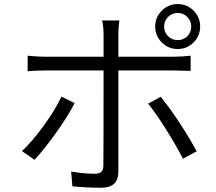

<svg xmlns="http://www.w3.org/2000/svg" viewBox="-20 -879 1040 926"><path d="M902.3 -751Q902.3 -778.3 883.3 -797.4Q864.3 -816.4 836.9 -816.4Q809.6 -816.4 790.5 -797.4Q771.5 -778.3 771.5 -751Q771.5 -723.6 790.5 -704.6Q809.6 -685.5 836.9 -685.5Q864.3 -685.5 883.3 -704.1Q902.3 -722.7 902.3 -751ZM913.6 -674.3Q881.8 -642.6 836.9 -642.6Q792 -642.6 760.3 -674.3Q728.5 -706.1 728.5 -751Q728.5 -795.9 760.3 -827.6Q792 -859.4 836.9 -859.4Q881.8 -859.4 913.6 -827.6Q945.3 -795.9 945.3 -751Q945.3 -706.1 913.6 -674.3ZM276.4 -413.1 339.8 -381.8Q309.6 -321.3 251 -239.3Q192.4 -157.2 146.5 -108.4L85.9 -150.4Q134.8 -195.3 190.9 -272.9Q247.1 -350.6 276.4 -413.1ZM821.3 -539.1H550.8V-50.8Q550.8 26.4 468.8 26.4Q397.5 26.4 329.1 19.5L323.2 -51.8Q383.8 -41 439.5 -41Q478.5 -41 478.5 -79.1Q479.5 -136.7 479.5 -530.3V-539.1H197.3Q149.4 -539.1 113.3 -535.2V-610.4Q160.2 -605.5 196.3 -605.5H479.5V-712.9Q479.5 -748 472.7 -780.3H555.7Q550.8 -746.1 550.8 -712.9V-605.5H820.3Q857.4 -605.5 899.4 -610.4V-537.1Q846.7 -539.1 821.3 -539.1ZM694.3 -378.9 754.9 -412.1Q841.8 -305.7 928.7 -149.4L862.3 -113.3Q831.1 -174.8 781.2 -254.4Q731.4 -334 694.3 -378.9Z"/></svg>

Font: GenEi Gothic M SemiLight
Style: Regular
Weight: 350
Designer: o_tamon (Modified); [Source Han Sans]
Ryoko NISHIZUKA  (kana & ideographs); Paul D. Hunt (Latin, Greek & Cyrillic); Wenl
Version: Version 1.1a;Original Version 1.004